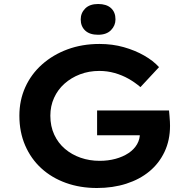

<svg xmlns="http://www.w3.org/2000/svg" viewBox="-20 -931 943 961"><path d="M465 10Q381 10 310 -15.5Q239 -41 187 -88.5Q135 -136 106 -203Q77 -270 77 -352Q77 -429 106.5 -494.5Q136 -560 190.5 -608.5Q245 -657 318 -684Q391 -711 478 -711Q543 -711 599.5 -695Q656 -679 701.5 -653Q747 -627 776 -595L683 -495Q655 -519 623 -537Q591 -555 554 -565.5Q517 -576 477 -576Q425 -576 380.5 -559Q336 -542 302.5 -512Q269 -482 250.5 -441Q232 -400 232 -352Q232 -299 251.5 -257Q271 -215 305 -186Q339 -157 383.5 -141.5Q428 -126 479 -126Q521 -126 558 -136Q595 -146 623 -164.5Q651 -183 666 -209Q681 -235 680 -264V-285L700 -254H466V-378H826Q827 -365 828.5 -350Q830 -335 830.5 -321.5Q831 -308 831 -301Q831 -229 803.5 -171Q776 -113 727.5 -73Q679 -33 612 -11.5Q545 10 465 10ZM471 -757Q429 -757 406.5 -778Q384 -799 384 -834Q384 -866 406.5 -888.5Q429 -911 471 -911Q513 -911 535.5 -890.5Q558 -870 558 -834Q558 -803 535.5 -780Q513 -757 471 -757Z"/></svg>

Font: Lexend Exa SemiBold
Style: Regular
Weight: 600
Designer: Bonnie Shaver-Troup, Thomas Jockin
Foundry: Lexend
Version: Version 1.007